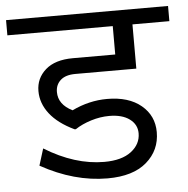

<svg xmlns="http://www.w3.org/2000/svg" viewBox="-62 -671 688 701"><g transform="rotate(-5 282.0 -321.0)"><path d="M304.7 -16.6Q182.6 -16.6 60.5 -84.5L79.6 -146Q190.4 -77.6 297.9 -77.6Q361.8 -77.6 396.7 -104.2Q431.6 -130.9 431.6 -170.9Q431.6 -203.1 404.5 -223.1Q377.4 -243.2 330.1 -243.2Q296.9 -243.2 263.2 -232.7Q229.5 -222.2 204.6 -205.6H200.2Q140.6 -233.9 110.6 -272.5Q80.6 -311 80.6 -356Q80.6 -402.8 115.7 -433.8Q150.9 -464.8 216.3 -464.8H371.6V-568.8H-14.6V-624.5H579.1V-568.8H443.8V-406.7H220.2Q184.6 -406.7 166 -390.1Q147.5 -373.5 147.5 -346.7Q147.5 -300.8 198.7 -275.4Q261.7 -305.7 327.6 -305.7Q406.7 -305.7 452.4 -267.6Q498 -229.5 498 -169.4Q498 -103 448.2 -59.8Q398.4 -16.6 304.7 -16.6Z"/></g></svg>

Font: Khula Regular
Style: Regular
Weight: 400
Designer: Erin McLaughlin, Steve Matteson
Version: Version 1.000;PS 1.0;hotconv 1.0.72;makeotf.lib2.5.5900